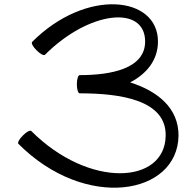

<svg xmlns="http://www.w3.org/2000/svg" viewBox="-20 -834 902 897"><path d="M352 -398C545 -398 757 -366 754 -200C751 27 396 48 126 -222C121 -227 103 -218 87 -201C70 -185 61 -167 66 -162C379 152 810 78 814 -200C815 -328 718 -408 588 -449C665 -489 718 -553 718 -640C718 -853 382 -891 130 -638C125 -633 134 -615 151 -599C167 -582 185 -573 190 -578C397 -785 658 -811 658 -640C658 -513 499 -483 352 -483C345 -483 339 -463 339 -440C339 -417 345 -398 352 -398Z"/></svg>

Font: Nupuram Expanded Light
Style: Regular
Weight: 300
Width: 7
Designer: Santhosh Thottingal (santhosh.thottingal@gmail.com)
Foundry: SMC
Version: Version 1.000